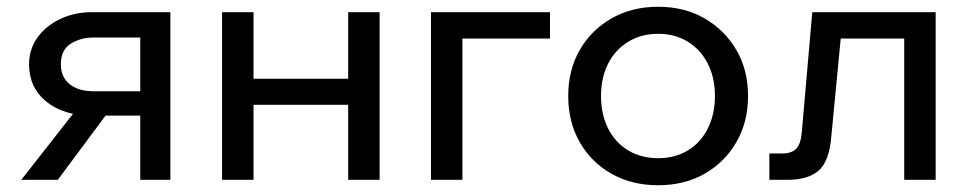

<svg xmlns="http://www.w3.org/2000/svg" viewBox="-20 -532 2864 568"><path d="M395 0V-482L454 -421H257Q218 -421 189 -402.5Q160 -384 160 -342Q160 -304 186 -283Q212 -262 258 -262H439V-190H252Q168 -190 117 -231.5Q66 -273 66 -342Q66 -386 90.5 -420.5Q115 -455 157.5 -475.5Q200 -496 253 -496H484V0ZM43 0 220 -226H319L151 0Z M1010 0V-496H1103V0ZM637 0V-496H730V0ZM682 -222V-299H1062V-222Z M1255 0V-496H1607V-418H1273L1348 -477V0Z M1927 16Q1849 16 1789 -18Q1729 -52 1695 -111.5Q1661 -171 1661 -248Q1661 -325 1695 -384Q1729 -443 1789 -477.5Q1849 -512 1927 -512Q2005 -512 2064.5 -477.5Q2124 -443 2158.5 -384Q2193 -325 2193 -248Q2193 -171 2158.5 -111.5Q2124 -52 2064.5 -18Q2005 16 1927 16ZM1927 -64Q1977 -64 2015 -87Q2053 -110 2074 -152Q2095 -194 2095 -248Q2095 -302 2074 -343.5Q2053 -385 2015 -408.5Q1977 -432 1927 -432Q1877 -432 1838.5 -408.5Q1800 -385 1779 -343.5Q1758 -302 1758 -248Q1758 -194 1779 -152Q1800 -110 1838.5 -87Q1877 -64 1927 -64Z M2256 0V-78H2294Q2322 -78 2335.5 -92Q2349 -106 2352 -141L2383 -496H2748V0H2655V-479L2721 -418H2401L2473 -479L2439 -125Q2433 -55 2402 -27.5Q2371 0 2309 0Z"/></svg>

Font: Wix Madefor Display Medium
Style: Regular
Weight: 500
Designer: Dalton Maag Ltd
Foundry: Dalton Maag Ltd
Version: Version 3.100